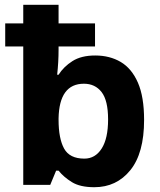

<svg xmlns="http://www.w3.org/2000/svg" viewBox="-20 -780 673 810"><path d="M377.9 9.8Q317.9 9.8 283.2 -11.7Q248.5 -33.2 227.1 -60.1H216.8L191.9 0H78.1V-584H2V-681.2H78.1V-759.8H227.1V-681.2H380.9V-584H227.1V-569.8Q227.1 -519 221.2 -464.8H227.1Q248.5 -498.5 285.6 -522.2Q322.8 -545.9 381.8 -545.9Q442.9 -545.9 489.3 -518.6Q535.6 -491.2 561.8 -431.4Q587.9 -371.6 587.9 -273.9Q587.9 -133.8 529.8 -62Q471.7 9.8 377.9 9.8ZM335.9 -110.8Q381.8 -110.8 408.9 -153.3Q436 -195.8 436 -275.9Q436 -356 408.7 -391.4Q381.3 -426.8 334 -426.8Q230 -426.8 227.1 -280.8V-274.9Q227.1 -195.3 250.5 -153.1Q273.9 -110.8 335.9 -110.8Z"/></svg>

Font: Open Sans
Style: Bold
Weight: 700
Designer: Monotype Design Team
Foundry: Monotype Imaging Inc.
Version: Version 3.000; ttfautohint (v1.8.4)